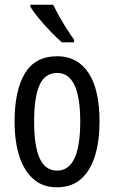

<svg xmlns="http://www.w3.org/2000/svg" viewBox="-20 -786 485 816"><path d="M403 -269Q403 -186 383.5 -123Q364 -60 324 -25Q284 10 221 10Q162 10 122 -25Q82 -60 62 -122.5Q42 -185 42 -269Q42 -402 86 -474.5Q130 -547 223 -547Q309 -547 356 -476.5Q403 -406 403 -269ZM125 -269Q125 -166 148.5 -113.5Q172 -61 223 -61Q321 -61 321 -269Q321 -476 223 -476Q171 -476 148 -424.5Q125 -373 125 -269ZM206 -766Q217 -743 232.5 -715.5Q248 -688 264.5 -662Q281 -636 295 -617V-606H243Q223 -623 196.5 -650.5Q170 -678 146 -707Q122 -736 109 -757V-766Z"/></svg>

Font: Noto Sans Bengali ExtraCondensed
Style: Regular
Weight: 400
Width: 2
Designer: Jelle Bosma - Monotype Design Team
Foundry: Monotype Imaging Inc.
Version: Version 2.003; ttfautohint (v1.8.4.7-5d5b)